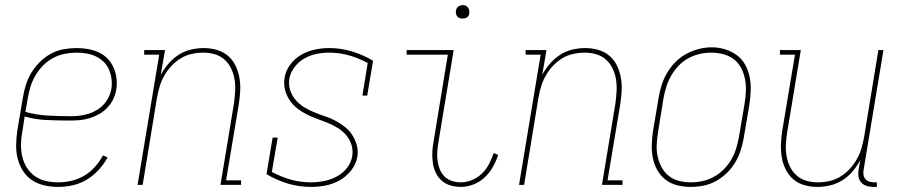

<svg xmlns="http://www.w3.org/2000/svg" viewBox="-20 -727 3540 755"><path d="M209 8Q181 8 154.5 2Q128 -4 106 -18.5Q84 -33 70 -55.5Q56 -78 49.5 -103.5Q43 -129 43.5 -157Q44 -185 48 -213L70 -343Q74 -369 82 -394Q90 -419 104 -442Q118 -465 138 -484.5Q158 -504 181.5 -516.5Q205 -529 231 -533.5Q257 -538 282 -538Q305 -538 327 -534Q349 -530 368.5 -521Q388 -512 403 -496.5Q418 -481 426.5 -461.5Q435 -442 438 -419.5Q441 -397 437 -375Q434 -355 425 -336.5Q416 -318 401.5 -303Q387 -288 369 -278Q351 -268 331.5 -262Q312 -256 292 -254.5Q272 -253 253 -253Q208 -253 163.5 -255Q119 -257 77 -269L68 -210Q63 -185 62.5 -160Q62 -135 67.5 -111.5Q73 -88 85.5 -68Q98 -48 117 -34.5Q136 -21 160 -15.5Q184 -10 209 -10Q235 -10 261 -16Q287 -22 311 -36Q335 -50 353.5 -71Q372 -92 385 -116L403 -108Q389 -82 368 -59Q347 -36 321 -20.5Q295 -5 266.5 1.5Q238 8 209 8ZM258 -270Q275 -270 292 -272Q309 -274 326 -279Q343 -284 358.5 -293Q374 -302 386.5 -315Q399 -328 407 -344.5Q415 -361 418 -378Q421 -397 418.5 -416.5Q416 -436 408.5 -453.5Q401 -471 387.5 -484Q374 -497 357.5 -505Q341 -513 321.5 -516.5Q302 -520 282 -520Q259 -520 235.5 -515.5Q212 -511 190 -499.5Q168 -488 150 -470Q132 -452 119.5 -430.5Q107 -409 100 -386.5Q93 -364 89 -340L80 -287Q123 -275 168 -272.5Q213 -270 258 -270Z M521 0 606 -512H547V-530H629L612 -432Q624 -455 642 -476Q660 -497 682.5 -511.5Q705 -526 730.5 -532Q756 -538 781 -538Q807 -538 832 -531Q857 -524 876 -508Q895 -492 906 -469Q917 -446 921.5 -421Q926 -396 924.5 -369.5Q923 -343 919 -317L869 -18H928V0H847L900 -320Q903 -343 904.5 -367Q906 -391 902.5 -413.5Q899 -436 889.5 -456.5Q880 -477 863.5 -492Q847 -507 825 -513.5Q803 -520 779 -520Q757 -520 734 -515Q711 -510 690.5 -497.5Q670 -485 653.5 -467Q637 -449 625.5 -428.5Q614 -408 607.5 -386Q601 -364 597 -341L541 0Z M1203 8Q1155 8 1111 -5.5Q1067 -19 1028 -42L1052 -186H1072L1049 -51Q1084 -32 1122.5 -21Q1161 -10 1203 -10Q1228 -10 1253.5 -15Q1279 -20 1302.5 -32Q1326 -44 1343.5 -65.5Q1361 -87 1365 -113Q1369 -136 1362 -158Q1355 -180 1340.5 -196.5Q1326 -213 1307 -224.5Q1288 -236 1267 -244.5Q1246 -253 1225 -260.5Q1204 -268 1184.5 -278Q1165 -288 1147.5 -302Q1130 -316 1118 -334.5Q1106 -353 1100.5 -375Q1095 -397 1099 -421Q1103 -448 1121 -472.5Q1139 -497 1164.5 -511.5Q1190 -526 1218 -532Q1246 -538 1274 -538Q1321 -538 1365 -524.5Q1409 -511 1447 -488L1424 -351H1405L1426 -479Q1392 -498 1353.5 -509Q1315 -520 1274 -520Q1249 -520 1224.5 -515Q1200 -510 1177.5 -497.5Q1155 -485 1138.5 -463.5Q1122 -442 1118 -418Q1114 -394 1121 -372.5Q1128 -351 1142.5 -334Q1157 -317 1176 -305.5Q1195 -294 1215.5 -285.5Q1236 -277 1257.5 -270Q1279 -263 1298.5 -252.5Q1318 -242 1335.5 -228.5Q1353 -215 1365 -196.5Q1377 -178 1383 -155.5Q1389 -133 1385 -110Q1380 -81 1360.5 -56.5Q1341 -32 1315 -17.5Q1289 -3 1260 2.5Q1231 8 1203 8Z M1792 8Q1771 8 1751 2Q1731 -4 1716.5 -17Q1702 -30 1693.5 -48Q1685 -66 1682 -86.5Q1679 -107 1680 -128.5Q1681 -150 1685 -171L1741 -512H1579V-530H1764L1704 -168Q1701 -149 1699.5 -131Q1698 -113 1700.5 -95Q1703 -77 1709.5 -61Q1716 -45 1728 -33Q1740 -21 1757 -15.5Q1774 -10 1792 -10Q1814 -10 1836 -19Q1858 -28 1875 -44.5Q1892 -61 1903 -82Q1914 -103 1921 -125L1939 -118Q1931 -94 1918 -70.5Q1905 -47 1885.5 -29Q1866 -11 1841.5 -1.5Q1817 8 1792 8ZM1799 -654Q1793 -654 1787 -656Q1781 -658 1777.5 -663Q1774 -668 1773 -674Q1772 -680 1773 -686Q1774 -691 1776.5 -695Q1779 -699 1782.5 -701.5Q1786 -704 1790.5 -705.5Q1795 -707 1799 -707Q1806 -707 1811.5 -704.5Q1817 -702 1820.5 -697Q1824 -692 1825 -686Q1826 -680 1825 -674Q1825 -669 1822.5 -665Q1820 -661 1816 -658.5Q1812 -656 1808 -655Q1804 -654 1799 -654Z M2021 0 2106 -512H2047V-530H2129L2112 -432Q2124 -455 2142 -476Q2160 -497 2182.5 -511.5Q2205 -526 2230.5 -532Q2256 -538 2281 -538Q2307 -538 2332 -531Q2357 -524 2376 -508Q2395 -492 2406 -469Q2417 -446 2421.5 -421Q2426 -396 2424.5 -369.5Q2423 -343 2419 -317L2369 -18H2428V0H2347L2400 -320Q2403 -343 2404.5 -367Q2406 -391 2402.5 -413.5Q2399 -436 2389.5 -456.5Q2380 -477 2363.5 -492Q2347 -507 2325 -513.5Q2303 -520 2279 -520Q2257 -520 2234 -515Q2211 -510 2190.5 -497.5Q2170 -485 2153.5 -467Q2137 -449 2125.5 -428.5Q2114 -408 2107.5 -386Q2101 -364 2097 -341L2041 0Z M2695 8Q2669 8 2643 1.5Q2617 -5 2597 -20.5Q2577 -36 2564.5 -58.5Q2552 -81 2547 -106.5Q2542 -132 2543 -159Q2544 -186 2548 -213L2570 -343Q2574 -368 2582 -393Q2590 -418 2603.5 -441Q2617 -464 2636.5 -483.5Q2656 -503 2679.5 -515.5Q2703 -528 2728.5 -534.5Q2754 -541 2779 -541Q2806 -541 2831.5 -533Q2857 -525 2877.5 -510Q2898 -495 2910.5 -472Q2923 -449 2928 -423.5Q2933 -398 2932 -371Q2931 -344 2927 -317L2905 -187Q2901 -162 2893 -137Q2885 -112 2871.5 -89Q2858 -66 2838.5 -47Q2819 -28 2795.5 -15Q2772 -2 2746.5 3Q2721 8 2695 8ZM2696 -10Q2719 -10 2742.5 -15Q2766 -20 2787 -31.5Q2808 -43 2826 -61Q2844 -79 2856 -100Q2868 -121 2875 -144Q2882 -167 2886 -190L2908 -320Q2912 -344 2913 -368.5Q2914 -393 2909.5 -416Q2905 -439 2894.5 -459.5Q2884 -480 2865.5 -494Q2847 -508 2824 -514Q2801 -520 2777 -520Q2753 -520 2730 -514.5Q2707 -509 2686 -497.5Q2665 -486 2648 -468Q2631 -450 2619 -429Q2607 -408 2600 -385.5Q2593 -363 2589 -340L2568 -210Q2564 -186 2562.5 -161.5Q2561 -137 2565.5 -114.5Q2570 -92 2580.5 -71.5Q2591 -51 2608.5 -36.5Q2626 -22 2649 -16Q2672 -10 2696 -10Z M3194 8Q3168 8 3143 1Q3118 -6 3099.5 -22Q3081 -38 3069.5 -61Q3058 -84 3054 -109Q3050 -134 3051 -160.5Q3052 -187 3056 -213L3106 -512H3047V-530H3129L3076 -210Q3072 -187 3070.5 -163Q3069 -139 3072.5 -116.5Q3076 -94 3085.5 -73.5Q3095 -53 3111.5 -38Q3128 -23 3150 -16.5Q3172 -10 3196 -10Q3218 -10 3241 -15Q3264 -20 3284.5 -32.5Q3305 -45 3321.5 -63Q3338 -81 3349.5 -101.5Q3361 -122 3367.5 -144Q3374 -166 3378 -189L3434 -530H3454L3376 -59Q3374 -49 3375.5 -39.5Q3377 -30 3383 -23Q3389 -16 3398 -13Q3407 -10 3417 -10H3428V8H3414Q3400 8 3387.5 4Q3375 0 3366.5 -9.5Q3358 -19 3356 -32Q3354 -45 3356 -59L3363 -98Q3351 -75 3333.5 -54Q3316 -33 3293 -18.5Q3270 -4 3244.5 2Q3219 8 3194 8Z"/></svg>

Font: Iosevka Slab Thin
Style: Italic
Weight: 100
Italic angle: -9°
Monospace: yes
Designer: Belleve Invis
Foundry: Belleve Invis
Version: Version 11.1.1; ttfautohint (v1.8.3)